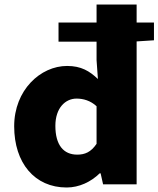

<svg xmlns="http://www.w3.org/2000/svg" viewBox="-20 -819 704 853"><path d="M276 14C332 14 384 -11 423 -49H427L438 0H587V-635L664 -640V-719H587V-799H409V-719H240V-634H409V-552L415 -468C378 -503 341 -526 278 -526C160 -526 43 -419 43 -258C43 -95 134 14 276 14ZM323 -132C262 -132 226 -175 226 -260C226 -340 271 -381 320 -381C350 -381 382 -372 409 -347V-180C384 -143 357 -132 323 -132Z"/></svg>

Font: Source Han Sans HK Heavy
Style: Regular
Weight: 900
Designer: Ryoko NISHIZUKA 西塚涼子 (kana, bopomofo & ideographs); Paul D. Hunt (Latin, Greek & Cyrillic); Sandoll Communications 산돌커뮤니
Foundry: Adobe
Version: Version 2.000;hotconv 1.0.107;makeotfexe 2.5.65593